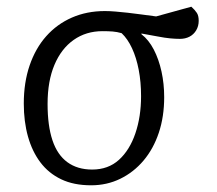

<svg xmlns="http://www.w3.org/2000/svg" viewBox="-20 -539 649 573"><path d="M252 14Q200 14 162.5 -4Q125 -22 100.5 -54.5Q76 -87 63.5 -131.5Q51 -176 51 -230Q51 -293 68.5 -344Q86 -395 118 -431Q150 -467 194.5 -486.5Q239 -506 293 -506Q308 -506 325 -504.5Q342 -503 361 -501Q380 -499 401 -496Q422 -493 446 -490L551 -519Q562 -509 567.5 -500.5Q573 -492 573 -477Q573 -461 565.5 -448.5Q558 -436 545.5 -429.5Q533 -423 517 -423Q504 -423 488 -424.5Q472 -426 451.5 -430Q431 -434 402 -439V-437Q424 -420 439 -391Q454 -362 462 -325.5Q470 -289 470 -249Q470 -191 454 -143Q438 -95 408.5 -60Q379 -25 339 -5.5Q299 14 252 14ZM255 -33Q303 -33 335 -62Q367 -91 384 -141Q401 -191 401 -252Q401 -294 394 -330.5Q387 -367 374 -395Q361 -423 343 -440Q329 -444 316 -445Q303 -446 286 -446Q237 -446 200 -420Q163 -394 142.5 -345.5Q122 -297 122 -229Q122 -164 136.5 -120.5Q151 -77 181 -55Q211 -33 255 -33Z"/></svg>

Font: Literata Light
Style: Italic
Weight: 300
Italic angle: -2°
Designer: Latin by Veronika Burian and Jose Scaglione. Greek by Irene Vlachou. Cyrillic by Vera Evstafieva
Foundry: TypeTogether
Version: Version 3.103;gftools[0.9.29]